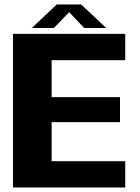

<svg xmlns="http://www.w3.org/2000/svg" viewBox="-20 -824 617 844"><path d="M37 0H530.5V-115.5H207V-287H507.5V-397H207V-559.5H530.5V-675H37ZM120 -701H217L284 -770.5L350 -701H447L336.5 -804.5H229.5Z"/></svg>

Font: Anybody Thin
Style: Bold
Weight: 700
Version: Version 1.113;gftools[0.9.25]